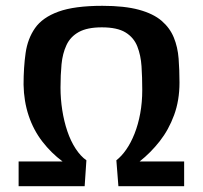

<svg xmlns="http://www.w3.org/2000/svg" viewBox="-20 -640 697 660"><path d="M44 -85H195Q156 -114 125.5 -153.5Q95 -193 78.5 -242.5Q62 -292 61 -349Q61 -408 68 -457.5Q75 -507 100.5 -543.5Q126 -580 181 -600Q236 -620 332 -620Q408 -620 457.5 -606.5Q507 -593 535.5 -568.5Q564 -544 577.5 -511Q591 -478 594 -438.5Q597 -399 597 -356Q597 -295 578.5 -244.5Q560 -194 529 -154.5Q498 -115 460 -85H613V0H387L380 -89Q398 -103 414 -126Q430 -149 442.5 -180.5Q455 -212 462 -250Q469 -288 469 -331Q469 -374 466.5 -412Q464 -450 452 -480.5Q440 -511 411.5 -528.5Q383 -546 330 -546Q280 -546 251 -530Q222 -514 208.5 -485Q195 -456 191.5 -419Q188 -382 188 -339Q188 -300 194 -261.5Q200 -223 211.5 -189Q223 -155 240 -129Q257 -103 277 -89L271 0H44Z"/></svg>

Font: Smooch Sans
Style: Bold
Weight: 700
Designer: Robert E. Leuschke
Foundry: Robert E. Leuschke
Version: Version 1.010